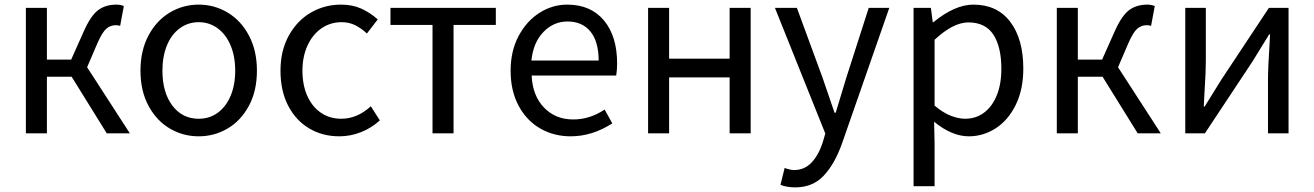

<svg xmlns="http://www.w3.org/2000/svg" viewBox="-20 -577 5689 831"><path d="M442 0 290 -245H183V0H92V-543H183V-319H288L342 -440Q372 -508 404 -532.5Q436 -557 484 -557Q500 -557 516 -551L500 -465Q491 -468 482 -468Q458 -468 440.5 -453Q423 -438 403 -393L357 -286L542 0Z M588 -271Q588 -358 622.5 -423Q657 -488 714.5 -522.5Q772 -557 840 -557Q908 -557 965.5 -522.5Q1023 -488 1057.5 -423Q1092 -358 1092 -271Q1092 -184 1057.5 -119.5Q1023 -55 965.5 -21Q908 13 840 13Q772 13 714.5 -21Q657 -55 622.5 -119.5Q588 -184 588 -271ZM998 -271Q998 -333 978 -380.5Q958 -428 922 -454.5Q886 -481 840 -481Q794 -481 758 -454.5Q722 -428 702.5 -380.5Q683 -333 683 -271Q683 -177 726 -120Q769 -63 840 -63Q887 -63 922.5 -89Q958 -115 978 -162Q998 -209 998 -271Z M1194 -271Q1194 -358 1230 -423Q1266 -488 1325.5 -522.5Q1385 -557 1456 -557Q1505 -557 1543 -540Q1581 -523 1615 -493L1568 -432Q1542 -456 1516 -468.5Q1490 -481 1459 -481Q1410 -481 1371.5 -454.5Q1333 -428 1311 -380Q1289 -332 1289 -271Q1289 -209 1310 -162Q1331 -115 1369 -89Q1407 -63 1457 -63Q1526 -63 1585 -117L1624 -56Q1588 -23 1542.5 -5Q1497 13 1449 13Q1376 13 1318.5 -21Q1261 -55 1227.5 -119Q1194 -183 1194 -271Z M1852 -469H1670V-543H2126V-469H1943V0H1852Z M2190 -271Q2190 -356 2224.5 -421Q2259 -486 2315 -521.5Q2371 -557 2435 -557Q2537 -557 2594 -488.5Q2651 -420 2651 -302Q2651 -276 2647 -250H2281Q2285 -163 2334.5 -111.5Q2384 -60 2461 -60Q2533 -60 2597 -103L2630 -43Q2543 13 2450 13Q2377 13 2318 -21Q2259 -55 2224.5 -119.5Q2190 -184 2190 -271ZM2436 -484Q2376 -484 2332 -438.5Q2288 -393 2280 -315H2571Q2571 -397 2535.5 -440.5Q2500 -484 2436 -484Z M2785 -543H2876V-323H3138V-543H3229V0H3138V-242H2876V0H2785Z M3358 223 3376 150Q3401 159 3417 159Q3461 159 3491.5 127.5Q3522 96 3540 42L3552 1L3334 -543H3429L3540 -241L3592 -89H3597L3643 -241L3740 -543H3829L3624 45Q3592 134 3544.5 184Q3497 234 3422 234Q3385 234 3358 223Z M4009 -543 4017 -481H4020Q4113 -557 4193 -557Q4296 -557 4352.5 -482.5Q4409 -408 4409 -280Q4409 -190 4376.5 -123.5Q4344 -57 4290 -22Q4236 13 4173 13Q4100 13 4023 -50L4025 45V229H3934V-543ZM4314 -279Q4314 -374 4279.5 -427Q4245 -480 4171 -480Q4106 -480 4025 -405V-120Q4060 -90 4094 -76.5Q4128 -63 4158 -63Q4203 -63 4238.5 -89Q4274 -115 4294 -164Q4314 -213 4314 -279Z M4904 0 4752 -245H4645V0H4554V-543H4645V-319H4750L4804 -440Q4834 -508 4866 -532.5Q4898 -557 4946 -557Q4962 -557 4978 -551L4962 -465Q4953 -468 4944 -468Q4920 -468 4902.5 -453Q4885 -438 4865 -393L4819 -286L5004 0Z M5199 -543V-316Q5199 -266 5194 -191L5190 -116H5194L5266 -232L5472 -543H5557V0H5468V-227Q5468 -287 5475 -390L5477 -428H5473L5401 -311L5195 0H5110V-543Z"/></svg>

Font: Noto Sans SC
Style: Regular
Weight: 400
Designer: Ryoko NISHIZUKA ____ (kana & ideographs); Paul D. Hunt (Latin, Greek & Cyrillic); Wenlong ZHANG ___ (bopomofo); Sandoll 
Foundry: Adobe Systems Incorporated
Version: Version 1.004